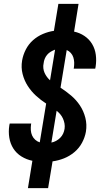

<svg xmlns="http://www.w3.org/2000/svg" viewBox="-20 -863 540 990"><path d="M228 107H124L147 -34Q117 -40 91 -56Q65 -72 49 -97Q33 -122 28 -153Q23 -184 28 -216L30 -226H141L140 -221Q138 -206 139 -191.5Q140 -177 145.5 -164.5Q151 -152 161.5 -142.5Q172 -133 185 -129L218 -329Q190 -347 165.5 -369.5Q141 -392 123 -420Q105 -448 96.5 -481.5Q88 -515 94 -551Q99 -580 113 -607.5Q127 -635 150 -655.5Q173 -676 201.5 -688Q230 -700 258 -704L281 -843H385L362 -700Q391 -694 415.5 -677.5Q440 -661 455 -636Q470 -611 474 -580.5Q478 -550 473 -519L471 -509H360L361 -514Q363 -528 362.5 -541.5Q362 -555 358 -567.5Q354 -580 345 -590Q336 -600 324 -605L292 -411Q321 -392 347 -370Q373 -348 392 -319.5Q411 -291 420 -256Q429 -221 423 -184Q418 -155 403 -127Q388 -99 363.5 -78.5Q339 -58 310 -46.5Q281 -35 251 -31ZM238 -449 264 -607Q253 -603 242 -596.5Q231 -590 223 -580.5Q215 -571 210.5 -559.5Q206 -548 205 -537Q202 -524 203.5 -511Q205 -498 210 -487Q215 -476 222 -466.5Q229 -457 238 -449ZM245 -128Q257 -130 269 -136.5Q281 -143 290.5 -152.5Q300 -162 305.5 -174Q311 -186 313 -199Q315 -213 312.5 -226.5Q310 -240 304.5 -252Q299 -264 291 -273.5Q283 -283 272 -292Z"/></svg>

Font: Iosevka Custom
Style: Bold Italic
Weight: 700
Italic angle: -9°
Designer: Belleve Invis
Foundry: Belleve Invis
Version: Version 30.3.1; ttfautohint (v1.8.3)